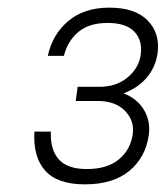

<svg xmlns="http://www.w3.org/2000/svg" viewBox="-20 -856 433 502"><path d="M202 -374Q130 -374 98 -410Q66 -446 70 -512H113Q111 -465 133.5 -439.5Q156 -414 207 -414Q260 -414 290.5 -439Q321 -464 327 -505Q332 -540 307 -566Q282 -592 235 -592H178L183 -629H240Q284 -629 313.5 -653.5Q343 -678 348 -713Q353 -750 331.5 -773Q310 -796 261 -796Q213 -796 185 -772.5Q157 -749 147 -710H105Q117 -766 158.5 -801Q200 -836 266 -836Q334 -836 366.5 -802Q399 -768 392 -717Q387 -681 364 -653.5Q341 -626 303 -612Q339 -598 356.5 -568.5Q374 -539 369 -503Q361 -445 318.5 -409.5Q276 -374 202 -374Z"/></svg>

Font: Retni Sans Light
Style: Italic
Weight: 300
Italic angle: -8°
Designer: Vitaly Kuzmin
Foundry: ParaType Ltd.
Version: Version 1.00;June 10, 2019;FontCreator 11.5.0.2425 64-bit; t